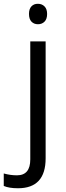

<svg xmlns="http://www.w3.org/2000/svg" viewBox="-74 -754 347 1014"><path d="M167 -535.2V82Q167 240.2 21 240.2Q-26.4 240.2 -54.2 228V162.1Q-19.5 171.9 15.6 171.9Q85.9 171.9 85.9 87.9V-535.2ZM126.5 -733.9Q147.5 -733.9 161.1 -720.2Q174.8 -706.5 174.8 -680.2Q174.8 -653.3 161.1 -639.6Q147.5 -626 126.5 -626Q105.5 -626 92.3 -639.6Q79.1 -653.3 79.1 -680.7Q79.1 -707 92.3 -720.7Q105.5 -734.4 126.5 -733.9Z"/></svg>

Font: OpenSansHebrew-Regular
Style: Regular
Weight: 400
Foundry: Ascender Corporation, Yanek Iontef
Version: Version 2.001;PS 002.001;hotconv 1.0.70;makeotf.lib2.5.58329